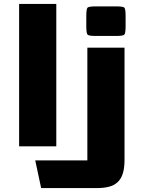

<svg xmlns="http://www.w3.org/2000/svg" viewBox="-20 -750 733 984"><path d="M78 0V-729.8H268.5V0ZM160.6 72.1H427.7Q427.7 72.1 427.7 72.1Q427.7 72.1 427.7 72.1V-505.8H618.2V69.7Q618.2 112.1 609.2 139.9Q600.3 167.7 582.2 184.1Q564.2 200.6 537.3 207.3Q510.5 214 474.2 214H190.9ZM422.3 -615.5V-668.5Q422.3 -704.6 428.9 -711Q435.6 -717.3 472.1 -717.3H573.9Q610.4 -717.3 617 -711Q623.7 -704.6 623.7 -668.5V-615.5Q623.7 -578.9 617 -572.3Q610.4 -565.7 573.9 -565.7H472.1Q435.6 -565.7 428.9 -572.3Q422.3 -578.9 422.3 -615.5Z"/></svg>

Font: Science Gothic
Style: Regular
Weight: 400
Designer: Thomas Phinney, Vassil Kateliev, Brandon Buerkle
Foundry: Font Detective LLC
Version: Version 1.018